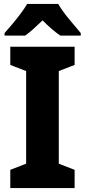

<svg xmlns="http://www.w3.org/2000/svg" viewBox="-20 -950 430 970"><path d="M357 0H32V-92L112 -123V-591L32 -622V-714H357V-622L277 -591V-123L357 -92ZM274 -930Q294 -896 327.5 -855Q361 -814 388 -783V-770H285Q263 -785 241 -804Q219 -823 195 -847Q170 -823 149 -804Q128 -785 107 -770H3V-783Q20 -802 42 -828Q64 -854 84.5 -881.5Q105 -909 117 -930Z"/></svg>

Font: Noto Sans Lao UI SemCond ExtBd
Style: Regular
Weight: 800
Width: 4
Designer: Monotype Design Team
Foundry: Monotype Imaging Inc.
Version: Version 2.000; ttfautohint (v1.8.4.7-5d5b)